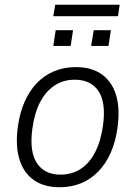

<svg xmlns="http://www.w3.org/2000/svg" viewBox="-20 -779 569 807"><path d="M231 8Q166 8 123 -21.5Q80 -51 62 -108Q44 -165 55 -246Q63 -305 83.5 -351.5Q104 -398 135.5 -430.5Q167 -463 208.5 -480Q250 -497 299 -497Q364 -497 407 -467Q450 -437 467.5 -380.5Q485 -324 474 -243Q466 -184 445.5 -137.5Q425 -91 393.5 -58.5Q362 -26 321 -9Q280 8 231 8ZM234 -45Q282 -45 319 -69Q356 -93 380 -139.5Q404 -186 413 -252Q426 -348 394 -396Q362 -444 294 -444Q247 -444 210 -420Q173 -396 149 -350.5Q125 -305 116 -238Q103 -142 135 -93.5Q167 -45 234 -45ZM204 -711 212 -759H483L476 -711ZM204 -586 214 -652H287L277 -586ZM363 -586 374 -652H446L436 -586Z"/></svg>

Font: Nunito Sans 10pt SemiCondensed Light
Style: Italic
Weight: 300
Width: 4
Italic angle: -9°
Designer: Vernon Adams
Foundry: Vernon Adams
Version: Version 3.101;gftools[0.9.27]